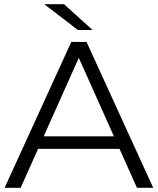

<svg xmlns="http://www.w3.org/2000/svg" viewBox="-20 -901 757 921"><path d="M2 0 322 -700H395L715 0H637L343 -657H373L79 0ZM128 -187 150 -247H557L579 -187ZM354 -757 192 -881H287L424 -757Z"/></svg>

Font: Montserrat Thin
Style: Regular
Weight: 400
Version: Version 9.000